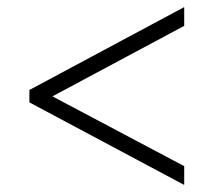

<svg xmlns="http://www.w3.org/2000/svg" viewBox="-20 -629 603 542"><path d="M500 -107 63 -340V-375L500 -609V-556L128 -357L500 -160Z"/></svg>

Font: Noto Serif Gurmukhi
Style: Regular
Weight: 400
Designer: Vaibhav Singh and the Monotype Design Team
Foundry: Monotype Imaging Inc.
Version: Version 2.003